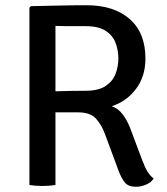

<svg xmlns="http://www.w3.org/2000/svg" viewBox="-20 -707 638 734"><path d="M536 -483.5Q536 -414.5 499.5 -366.5Q463 -318.5 407 -301Q431.5 -293 449 -269.8Q466.5 -246.5 477.5 -217.5L523 -96.5Q534.5 -66 544.2 -50.5Q554 -35 567.5 -24.5Q557.5 -9 537.8 -1Q518 7 499.5 7Q471 7 457.8 -8.8Q444.5 -24.5 433 -55L381.5 -194Q368.5 -229.5 347 -253.5Q325.5 -277.5 278 -277.5H192V0Q180.5 2 167 3Q153.5 4 141.5 4Q130 4 116.5 3Q103 2 92.5 0V-677.5L98.5 -683.5Q154.5 -684.5 207.8 -685.8Q261 -687 311 -687Q415.5 -687 475.8 -634.2Q536 -581.5 536 -483.5ZM192 -608V-358Q221.5 -359 253 -359.5Q284.5 -360 307 -360Q357 -360 384.2 -378.5Q411.5 -397 422 -425.2Q432.5 -453.5 432.5 -483.5Q432.5 -514.5 422 -542.8Q411.5 -571 384.2 -589Q357 -607 307 -607Q284.5 -607 251 -607Q217.5 -607 192 -608Z"/></svg>

Font: Signika Negative SC
Style: Regular
Weight: 400
Designer: Anna Giedryś
Foundry: Anna Giedryś
Version: Version 2.000; ttfautohint (v1.8.3) -l 8 -r 50 -G 200 -x 9 -